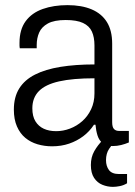

<svg xmlns="http://www.w3.org/2000/svg" viewBox="-20 -558 527 748"><path d="M183 12Q153 12 126 4Q99 -4 78.5 -21Q58 -38 46 -65.5Q34 -93 34 -131Q34 -180 55 -213.5Q76 -247 116.5 -267.5Q157 -288 215.5 -297.5Q274 -307 348 -307V-381Q348 -413 338 -435Q328 -457 303.5 -468.5Q279 -480 236 -480Q191 -480 166.5 -466.5Q142 -453 132.5 -431Q123 -409 123 -383V-370H57Q56 -374 56 -379Q56 -384 56 -391Q56 -443 80 -475.5Q104 -508 146.5 -523Q189 -538 243 -538Q298 -538 337 -521.5Q376 -505 396.5 -472Q417 -439 417 -388V-82Q417 -63 424 -55.5Q431 -48 443 -48H482V-3Q468 3 452 7Q436 11 419 11Q394 11 380 0Q366 -11 360 -30Q354 -49 352 -72H346Q329 -46 304.5 -27.5Q280 -9 249.5 1.5Q219 12 183 12ZM199 -47Q226 -47 252.5 -57Q279 -67 300.5 -86Q322 -105 335 -132.5Q348 -160 348 -194V-253Q264 -253 210.5 -241Q157 -229 131.5 -203Q106 -177 106 -136Q106 -105 118 -85.5Q130 -66 150.5 -56.5Q171 -47 199 -47ZM420 170Q399 170 379 162Q359 154 346.5 135Q334 116 334 85Q334 54 347.5 30.5Q361 7 380 -12H427V-6Q417 4 405 22Q393 40 393 66Q393 89 404.5 104.5Q416 120 444 120H475V156Q462 164 447 167Q432 170 420 170Z"/></svg>

Font: Archivo SemiCondensed Light
Style: Regular
Weight: 300
Width: 4
Designer: Hector Gatti
Foundry: Omnibus-Type
Version: Version 2.001